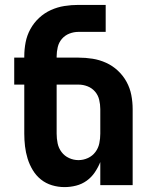

<svg xmlns="http://www.w3.org/2000/svg" viewBox="-20 -755 640 783"><path d="M243 8Q217 8 192 0.5Q167 -7 147 -23Q127 -39 113.5 -61.5Q100 -84 92.5 -108.5Q85 -133 82 -158.5Q79 -184 79 -210V-410H38V-520H79V-525Q79 -554 84.5 -582.5Q90 -611 104 -636.5Q118 -662 139.5 -682Q161 -702 187.5 -714Q214 -726 242.5 -730.5Q271 -735 300 -735H411V-625H300Q281 -625 263 -618Q245 -611 232.5 -596.5Q220 -582 215.5 -563Q211 -544 211 -525V-520H300Q329 -520 357.5 -515.5Q386 -511 412.5 -499Q439 -487 460.5 -467Q482 -447 496 -421.5Q510 -396 515.5 -367.5Q521 -339 521 -310V0H389V-94Q380 -72 366.5 -52Q353 -32 333.5 -18Q314 -4 290.5 2Q267 8 243 8ZM300 -102Q320 -102 338.5 -110.5Q357 -119 369 -135Q381 -151 385 -170.5Q389 -190 389 -210V-310Q389 -329 384.5 -348Q380 -367 367.5 -381.5Q355 -396 337 -403Q319 -410 300 -410H211V-210Q211 -190 215 -170.5Q219 -151 231 -135Q243 -119 261.5 -110.5Q280 -102 300 -102Z"/></svg>

Font: Iosevka Extrabold Extended
Style: Regular
Weight: 800
Width: 7
Monospace: yes
Designer: Belleve Invis
Foundry: Belleve Invis
Version: Version 32.5.0; ttfautohint (v1.8.4)